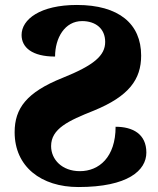

<svg xmlns="http://www.w3.org/2000/svg" viewBox="-20 -744 636 774"><path d="M296 10C496 10 570 -57 570 -129C570 -204 515 -233 446 -233C446 -110 379 -54 302 -54C230 -54 186 -101 186 -155C186 -225 255 -257 358 -298C500 -356 549 -424 549 -520C549 -648 459 -724 290 -724C142 -724 67 -666 67 -603C67 -553 109 -516 202 -516C202 -591 241 -659 311 -659C365 -659 404 -629 404 -575C404 -520 359 -481 232 -430C87 -372 39 -307 39 -211C39 -72 146 10 296 10Z"/></svg>

Font: Noto Serif Georgian Extra
Style: Regular
Weight: 800
Designer: Monotype Design Team
Foundry: Monotype Imaging Inc.
Version: Version 1.901